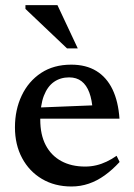

<svg xmlns="http://www.w3.org/2000/svg" viewBox="-20 -700 511 732"><path d="M251.5 -453.5Q308 -453.5 347.2 -429.5Q386.5 -405.5 408.8 -359.5Q431 -313.5 435.5 -247.5H113V-289.5L375.5 -300L333.5 -278Q331 -319 320.5 -347.2Q310 -375.5 291 -390.2Q272 -405 243.5 -405Q210.5 -405 185.8 -387.8Q161 -370.5 147.2 -334.8Q133.5 -299 133.5 -244Q133.5 -186.5 154.2 -146.8Q175 -107 213.5 -86Q252 -65 304.5 -65Q326.5 -65 346.8 -69.8Q367 -74.5 386.5 -83.8Q406 -93 424.5 -106L436 -82.5Q408.5 -52.5 379.2 -31.5Q350 -10.5 318.5 0.2Q287 11 252.5 11Q188.5 11 140 -17.8Q91.5 -46.5 64.2 -97.5Q37 -148.5 37 -214.5Q37 -281.5 62.8 -335.8Q88.5 -390 136.5 -421.8Q184.5 -453.5 251.5 -453.5ZM276.5 -515.5H235.5L77 -666V-680.5H199Z"/></svg>

Font: Newsreader 16pt Medium
Style: Regular
Weight: 500
Designer: Hugues Gentile
Foundry: Production Type
Version: Version 1.003